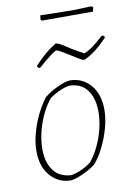

<svg xmlns="http://www.w3.org/2000/svg" viewBox="-88 -838 626 901"><g transform="rotate(-10 225.0 -388.0)"><path d="M175 6Q117 5 78.5 -39Q40 -83 40 -157Q40 -197 52 -241.5Q64 -286 84 -327Q104 -368 128 -399Q144 -413 167.5 -426Q191 -439 214.5 -448Q238 -457 253 -457Q312 -456 350 -412Q388 -368 388 -294Q388 -254 376 -209.5Q364 -165 344 -123.5Q324 -82 299 -52Q284 -38 260 -25Q236 -12 213 -3.5Q190 5 175 6ZM180 -18Q200 -20 227 -31.5Q254 -43 278 -61Q302 -90 320.5 -129Q339 -168 349 -209.5Q359 -251 359 -289Q359 -352 331.5 -391Q304 -430 250 -433Q229 -432 201.5 -420Q174 -408 150 -391Q126 -362 107.5 -323Q89 -284 79 -242Q69 -200 69 -162Q69 -100 96.5 -61Q124 -22 180 -18ZM118 -540 111 -550Q137 -578 160.5 -598.5Q184 -619 216 -639Q226 -639 244.5 -628Q263 -617 285 -602Q299 -594 313.5 -585.5Q328 -577 342 -570Q370 -582 395 -602.5Q420 -623 435 -637H443L450 -628Q423 -598 393.5 -575Q364 -552 336 -540Q328 -540 309 -552Q290 -564 269 -577Q252 -588 237 -596.5Q222 -605 213 -607Q202 -602 186 -590Q170 -578 154 -564.5Q138 -551 126 -540ZM170 -756 166 -763 169 -782Q193 -781 226 -780.5Q259 -780 288.5 -779.5Q318 -779 329 -779L412 -782L420 -776L415 -756Z"/></g></svg>

Font: Labrada ExtraLight
Style: Italic
Weight: 200
Italic angle: -7°
Designer: Mercedes Jáuregui
Foundry: Omnibus-Type Team
Version: Version 1.000; ttfautohint (v1.8.4.7-5d5b)